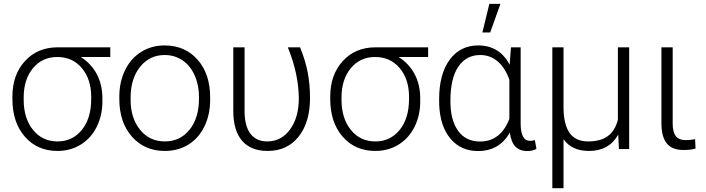

<svg xmlns="http://www.w3.org/2000/svg" viewBox="-20 -774 3665 997"><path d="M552.7 -478H399.4Q452.6 -444.8 482.2 -389.9Q511.7 -335 511.7 -263.2V-247.1Q511.7 -174.8 482.4 -115.7Q453.1 -56.6 399.7 -23.4Q346.2 9.8 278.8 9.8Q173.8 9.8 109.1 -64.2Q44.4 -138.2 44.4 -260.3V-272Q44.4 -385.7 109.6 -457Q174.8 -528.3 279.8 -528.3H552.7ZM103 -255.9Q103 -159.7 151.4 -99.6Q199.7 -39.6 278.8 -39.6Q356.4 -39.6 405 -99.4Q453.6 -159.2 453.6 -260.7V-272Q453.6 -362.3 405.3 -420.2Q356.9 -478 277.3 -478Q199.2 -478 151.1 -419.7Q103 -361.3 103 -268.1Z M599.6 0ZM599.6 -272Q599.6 -348.1 629.2 -409.2Q658.7 -470.2 712.6 -504.2Q766.6 -538.1 835 -538.1Q940.4 -538.1 1005.9 -464.1Q1071.3 -390.1 1071.3 -268.1V-255.9Q1071.3 -179.2 1041.7 -117.9Q1012.2 -56.6 958.5 -23.4Q904.8 9.8 835.9 9.8Q731 9.8 665.3 -64.2Q599.6 -138.2 599.6 -260.3ZM658.2 -255.9Q658.2 -161.1 707.3 -100.3Q756.3 -39.6 835.9 -39.6Q915 -39.6 964.1 -100.3Q1013.2 -161.1 1013.2 -260.7V-272Q1013.2 -332.5 990.7 -382.8Q968.3 -433.1 927.7 -460.7Q887.2 -488.3 835 -488.3Q756.8 -488.3 707.5 -427Q658.2 -365.7 658.2 -266.6Z M1250 -528.3V-194.8Q1250.5 -118.7 1280.8 -79.1Q1311 -39.6 1367.7 -39.6Q1440.9 -39.6 1486.3 -102.1Q1531.7 -164.6 1531.7 -263.7Q1530.3 -391.6 1474.6 -528.3H1538.1Q1566.4 -459 1578.1 -396.5Q1589.8 -334 1589.8 -264.6Q1589.8 -139.2 1530.8 -64.7Q1471.7 9.8 1370.1 9.8Q1282.7 9.8 1237.1 -43Q1191.4 -95.7 1191.4 -198.2V-528.3Z M2203.1 -478H2049.8Q2103 -444.8 2132.6 -389.9Q2162.1 -335 2162.1 -263.2V-247.1Q2162.1 -174.8 2132.8 -115.7Q2103.5 -56.6 2050 -23.4Q1996.6 9.8 1929.2 9.8Q1824.2 9.8 1759.5 -64.2Q1694.8 -138.2 1694.8 -260.3V-272Q1694.8 -385.7 1760 -457Q1825.2 -528.3 1930.2 -528.3H2203.1ZM1753.4 -255.9Q1753.4 -159.7 1801.8 -99.6Q1850.1 -39.6 1929.2 -39.6Q2006.8 -39.6 2055.4 -99.4Q2104 -159.2 2104 -260.7V-272Q2104 -362.3 2055.7 -420.2Q2007.3 -478 1927.7 -478Q1849.6 -478 1801.5 -419.7Q1753.4 -361.3 1753.4 -268.1Z M2260.3 0ZM2683.6 -528.3V-130.9Q2684.1 -42.5 2732.9 -42.5Q2743.2 -42.5 2757.3 -46.4L2765.6 -1Q2745.6 10.3 2717.8 10.3Q2679.7 10.3 2657 -12Q2634.3 -34.2 2627.4 -85.9Q2573.7 10.3 2461.9 10.3Q2373.5 10.3 2319.6 -53.5Q2265.6 -117.2 2260.7 -229L2260.3 -259.8Q2260.3 -389.2 2314.9 -463.6Q2369.6 -538.1 2462.9 -538.1Q2573.7 -538.1 2626.5 -438L2633.3 -528.3ZM2318.8 -249.5Q2318.8 -149.9 2358.9 -94.5Q2398.9 -39.1 2472.7 -39.1Q2579.6 -39.1 2625 -156.7V-359.9Q2603.5 -421.4 2564.7 -454.8Q2525.9 -488.3 2473.6 -488.3Q2400.9 -488.3 2359.9 -427.7Q2318.8 -367.2 2318.8 -249.5ZM2521 -753.9H2578.6L2525.4 -605.5H2484.9Z M2848.1 0ZM2906.2 -528.3V-217.8Q2906.2 -129.9 2937 -84.7Q2967.8 -39.6 3034.7 -39.6Q3099.1 -39.6 3136.7 -67.6Q3174.3 -95.7 3188.5 -152.3V-528.3H3247.1V0H3193.8L3190.4 -75.2Q3142.6 9.8 3038.6 9.8Q2948.7 9.8 2906.2 -51.3V203.1H2848.1V-528.3Z M3473.1 -528.3V-131.8Q3473.1 -88.9 3489 -67.6Q3504.9 -46.4 3542 -46.4Q3564.9 -46.4 3589.4 -51.3L3591.8 -2.4Q3564.9 4.9 3529.3 4.9Q3469.2 4.9 3441.9 -30Q3414.6 -64.9 3414.6 -132.8V-528.3Z"/></svg>

Font: Roboto Light
Style: Regular
Weight: 300
Designer: Google
Version: Version 2.134; 2016; ttfautohint (v1.6)